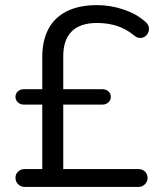

<svg xmlns="http://www.w3.org/2000/svg" viewBox="-20 -734 640 754"><path d="M76.3 0Q61.7 0 51.2 -10.5Q40.8 -20.9 40.8 -35.5Q40.8 -50.6 51.2 -60.3Q61.7 -70 76.3 -70H161L146 -55.4V-339.8L160.5 -323.3H73Q59.8 -323.3 50.3 -332Q40.8 -340.8 40.8 -353.5Q40.8 -367.1 50.3 -375.4Q59.8 -383.7 73 -383.7H160.5L146 -368.3V-510.3Q146 -574.1 169.9 -619.7Q193.8 -665.2 242 -689.6Q290.3 -713.9 361.9 -713.9Q412.9 -713.9 463.8 -697.1Q514.8 -680.2 549.3 -649.9Q561 -640.6 563.9 -629.4Q566.7 -618.2 562.8 -608Q558.9 -597.7 550.5 -591.4Q542.2 -585.1 531 -584.9Q519.8 -584.7 508.2 -593.5Q475.5 -620.9 439 -632.4Q402.5 -643.8 361 -643.8Q295 -643.8 261.7 -610.8Q228.4 -577.8 228.4 -513.7V-369.8L219.7 -383.7H382.5Q396.1 -383.7 405.6 -375.4Q415.2 -367.1 415.2 -353.5Q415.2 -340.8 405.6 -332Q396.1 -323.3 382.5 -323.3H228.4V-70H524Q539 -70 549.2 -60.3Q559.5 -50.6 559.5 -35.5Q559.5 -20.9 549.2 -10.5Q539 0 524 0Z"/></svg>

Font: Nunito ExtraLight
Style: Regular
Weight: 200
Designer: Vernon Adams
Foundry: Vernon Adams
Version: Version 3.602